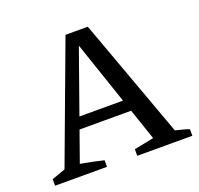

<svg xmlns="http://www.w3.org/2000/svg" viewBox="-116 -780 940 907"><g transform="rotate(-20 354.0 -326.5)"><path d="M633 -52Q650 -48 667.5 -43.5Q685 -39 702 -33V0H425V-33L524 -53L332 -618H356L157 -57Q187 -52 215.5 -46Q244 -40 273 -33V0H12V-33L80 -57L302 -653H414ZM182 -210V-268H525V-210Z"/></g></svg>

Font: Piazzolla 24pt Medium
Style: Regular
Weight: 500
Designer: Juan Pablo del Peral
Foundry: Huerta Tipografica
Version: Version 2.005